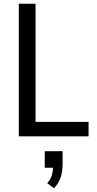

<svg xmlns="http://www.w3.org/2000/svg" viewBox="-20 -725 518 1021"><path d="M80 0V-705H169V-77H451V0ZM267 276 231 249Q249 230 255.5 207.5Q262 185 262 156L278 167H218V79H313V145Q313 184 303 216.5Q293 249 267 276Z"/></svg>

Font: Nunito Sans 10pt Condensed Medium
Style: Regular
Weight: 500
Width: 3
Designer: Vernon Adams
Foundry: Vernon Adams
Version: Version 3.101;gftools[0.9.27]